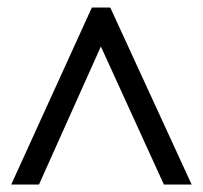

<svg xmlns="http://www.w3.org/2000/svg" viewBox="-20 -665 541 512"><path d="M10 -173 225 -645H274L491 -173H417L249 -541L84 -173Z"/></svg>

Font: Libre Bodoni
Style: Regular
Weight: 400
Designer: Pablo Impallari, Rodrigo Fuenzalida
Foundry: Impallari Type
Version: Version 2.005;gftools[0.9.23]